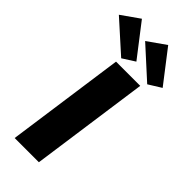

<svg xmlns="http://www.w3.org/2000/svg" viewBox="-355 -1006 1054 1054"><g transform="rotate(45 172.0 -478.5)"><path d="M304 -690 207 0H19L116 -690ZM254 -957 399 -769 325 -723 149 -883ZM50 -957 195 -769 123 -723 -55 -883Z"/></g></svg>

Font: Exo 2 ExtraBold
Style: Italic
Weight: 800
Italic angle: -8°
Designer: Natanael Gama
Foundry: Natanael Gama
Version: Version 2.010